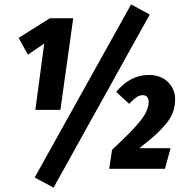

<svg xmlns="http://www.w3.org/2000/svg" viewBox="-20 -779 860 886"><path d="M585 -758.8 670.9 -711.9 227.1 86.9 140.1 40ZM317.9 -694.8 258.8 -272H143.1L184.1 -578.1L108.9 -526.9L65.9 -604L210 -694.8ZM666 -433.1Q721.7 -433.1 754.9 -400.6Q788.1 -368.2 788.1 -320.8Q788.1 -288.6 777.8 -260.7Q767.6 -232.9 743.9 -204.8Q720.2 -176.8 693.8 -153.3Q667.5 -129.9 623 -95.2H767.1L741.2 0H483.9L497.1 -87.9Q594.7 -178.2 630.4 -224.6Q666 -271 666 -308.1Q666 -339.8 638.2 -339.8Q623.5 -339.8 609.6 -330.3Q595.7 -320.8 576.2 -299.8L516.1 -355Q581.1 -433.1 666 -433.1Z"/></svg>

Font: Fira Sans Compressed ExtraBold
Style: Italic
Weight: 800
Width: 3
Italic angle: -8°
Designer: Carrois Corporate & Edenspiekermann AG
Foundry: Carrois Corporate GbR & Edenspiekermann AG
Version: Version 4.203;PS 004.203;hotconv 1.0.88;makeotf.lib2.5.64775